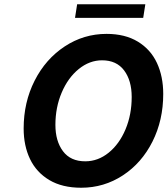

<svg xmlns="http://www.w3.org/2000/svg" viewBox="-20 -873 786 901"><path d="M91 -270Q91 -393 142.5 -494.5Q194 -596 283.5 -655Q373 -714 480 -714Q567 -714 627 -677.5Q687 -641 716.5 -577.5Q746 -514 746 -432Q746 -309 695.5 -208.5Q645 -108 556.5 -50Q468 8 361 8Q272 8 211.5 -28Q151 -64 121 -126.5Q91 -189 91 -270ZM598 -418Q598 -495 562.5 -542.5Q527 -590 459 -590Q400 -590 349.5 -549Q299 -508 269.5 -438.5Q240 -369 240 -287Q240 -211 275.5 -163.5Q311 -116 380 -116Q440 -116 490 -156.5Q540 -197 569 -266Q598 -335 598 -418ZM342 -853H662L652 -789H332Z"/></svg>

Font: Be Vietnam
Style: Bold Italic
Weight: 700
Italic angle: -9.66701°
Designer: Gabriel Lam
Foundry: TypeRant
Version: Version 3.000